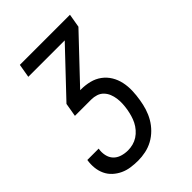

<svg xmlns="http://www.w3.org/2000/svg" viewBox="-217 -618 932 932"><g transform="rotate(-45 248.5 -152.5)"><path d="M172 215Q147 215 122.5 211.5Q98 208 76.5 198Q55 188 37.5 172Q20 156 10 134.5Q0 113 -2.5 88.5Q-5 64 -1 39Q-1 39 -1 38.5Q-1 38 0 38H77Q77 38 77 38Q77 38 77 39Q73 60 77.5 81.5Q82 103 95.5 117.5Q109 132 129.5 138.5Q150 145 172 145Q189 145 206.5 140.5Q224 136 239.5 126Q255 116 267.5 101.5Q280 87 288 71Q296 55 301 37.5Q306 20 309 3Q312 -15 313 -33.5Q314 -52 311.5 -70Q309 -88 302.5 -104Q296 -120 284 -132.5Q272 -145 255 -150.5Q238 -156 220 -156H108L120 -226L332 -450H82L94 -520H438L426 -450L214 -226H220Q250 -226 278 -219Q306 -212 328.5 -195.5Q351 -179 365.5 -155Q380 -131 386 -103Q392 -75 391 -45Q390 -15 385 14Q381 40 373 65.5Q365 91 351.5 114.5Q338 138 318 158Q298 178 274 191Q250 204 223.5 209.5Q197 215 172 215Z"/></g></svg>

Font: Iosevka SS04 Oblique
Style: Regular
Weight: 400
Italic angle: -9°
Monospace: yes
Designer: Belleve Invis
Foundry: Belleve Invis
Version: Version 19.0.0; ttfautohint (v1.8.4)